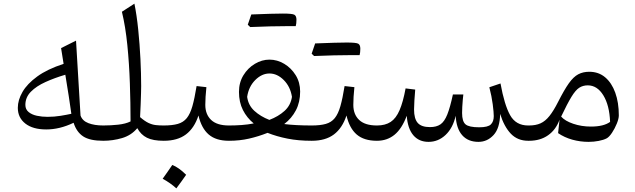

<svg xmlns="http://www.w3.org/2000/svg" viewBox="-20 -764 3444 1042"><path d="M325.2 -417.5 311.5 -502.9 392.6 -543.5 417 -137.2Q426.8 -108.4 459.7 -95.7Q492.7 -83 540 -83H540.5V0H540Q467.8 0 431.6 -23.7Q395.5 -47.4 379.4 -97.7Q304.2 -61.5 231 -61.5Q158.2 -61.5 117.4 -93.5Q76.7 -125.5 76.7 -178.7Q76.7 -221.2 102.1 -265.1Q127.4 -309.1 182.1 -348.9Q236.8 -388.7 325.2 -417.5ZM334.5 -358.4Q276.4 -341.3 226.8 -318.8Q177.2 -296.4 147.5 -266.1Q117.7 -235.8 117.7 -194.8Q117.7 -170.4 135.3 -156Q152.8 -141.6 180.4 -135.7Q208 -129.9 237.8 -129.9Q274.4 -129.9 308.8 -135.5Q343.3 -141.1 367.2 -146.5Q360.4 -195.8 353 -243.2Q345.7 -290.5 334.5 -358.4Z M709.5 -744.1Q722.2 -681.6 730.2 -602.5Q738.3 -523.4 742.2 -443.4Q746.1 -363.3 746.1 -296.9Q746.1 -285.2 745.4 -258.5Q744.6 -231.9 743.4 -197.8Q742.2 -163.6 740.2 -128.4Q765.6 -106.4 785.6 -96.9Q805.7 -87.4 825.2 -85.2Q844.7 -83 868.2 -83H868.7V0H868.2Q810.5 0 777.6 -16.4Q744.6 -32.7 725.1 -68.4Q692.4 -29.3 642.3 -14.6Q592.3 0 540.5 0Q524.9 0 524.9 -31.7V-51.3Q524.9 -83 540.5 -83Q581.5 -83 621.6 -87.4Q661.6 -91.8 688.5 -105Q688.5 -204.6 684.8 -311.5Q681.2 -418.5 671.1 -519Q661.1 -619.6 641.6 -700.2Z M915 131.3Q949.7 144.5 990.2 184.6Q963.9 222.7 937 258.3Q920.4 243.2 901.6 230Q882.8 216.8 862.8 206.1Q876.5 187.5 888.9 169.2Q901.4 150.9 915 131.3ZM868.7 0Q853 0 853 -31.7V-51.3Q853 -83 868.7 -83Q915 -83 945.1 -91.6Q975.1 -100.1 993.7 -123Q1012.2 -146 1024.2 -188Q1036.1 -230 1046.9 -296.9L1100.1 -291Q1094.2 -234.9 1094.2 -194.8Q1094.2 -143.1 1126 -113Q1157.7 -83 1222.2 -83H1222.7V0H1222.2Q1152.3 0 1112.8 -33.9Q1073.2 -67.9 1057.1 -137.2Q1034.7 -68.8 989 -34.4Q943.4 0 868.7 0Z M1442.4 -440.4Q1484.4 -440.4 1522.5 -417.7Q1560.5 -395 1584.7 -356Q1608.9 -316.9 1608.9 -267.1Q1608.9 -209.5 1585.9 -165.5Q1563 -121.6 1522.5 -90.8Q1585 -83 1671.4 -83H1671.9V0H1671.4Q1599.1 0 1540.3 -11.7Q1481.4 -23.4 1432.1 -43Q1382.8 -23.4 1331.5 -11.7Q1280.3 0 1222.7 0Q1207 0 1207 -31.7V-51.3Q1207 -83 1222.7 -83Q1256.3 -83 1291 -85.4Q1325.7 -87.9 1356.9 -94.2Q1319.8 -124.5 1298.3 -167Q1276.9 -209.5 1276.9 -265.1Q1276.9 -315.9 1301 -355.5Q1325.2 -395 1363.3 -417.7Q1401.4 -440.4 1442.4 -440.4ZM1442.4 -365.2Q1400.9 -365.2 1365.2 -329.6Q1329.6 -293.9 1321.3 -238.3Q1327.6 -192.4 1360.8 -162.1Q1394 -131.8 1441.9 -113.3Q1490.7 -131.8 1524.2 -162.1Q1557.6 -192.4 1564.5 -238.3Q1555.7 -293.9 1520 -329.6Q1484.4 -365.2 1442.4 -365.2ZM1534.7 -622.1Q1455.1 -622.1 1337.9 -617.2L1324.7 -629.9Q1336.4 -665 1343.8 -685.5Q1464.4 -690.4 1515.1 -690.4Q1565.9 -690.4 1577.4 -684.1Q1588.9 -677.7 1588.9 -657Q1588.9 -636.2 1585 -622.1Z M1881.3 -464.8Q1801.8 -464.8 1684.6 -460L1671.4 -472.7Q1683.1 -507.8 1690.4 -528.3Q1811 -533.2 1861.8 -533.2Q1912.6 -533.2 1924.1 -526.9Q1935.5 -520.5 1935.5 -499.8Q1935.5 -479 1931.6 -464.8ZM1671.9 0Q1656.2 0 1656.2 -31.7V-51.3Q1656.2 -83 1671.9 -83Q1718.3 -83 1748.3 -91.6Q1778.3 -100.1 1796.9 -123Q1815.4 -146 1827.4 -188Q1839.4 -230 1850.1 -296.9L1903.3 -291Q1897.5 -234.9 1897.5 -194.8Q1897.5 -143.1 1929.2 -113Q1960.9 -83 2025.4 -83H2025.9V0H2025.4Q1955.6 0 1916 -33.9Q1876.5 -67.9 1860.4 -137.2Q1837.9 -68.8 1792.2 -34.4Q1746.6 0 1671.9 0Z M2576.7 5.9Q2520 5.9 2488.3 -30.3Q2456.5 -66.4 2453.1 -135.7Q2438 -69.3 2398.2 -31.7Q2358.4 5.9 2305.7 5.9Q2253.4 5.9 2222.9 -30.3Q2192.4 -66.4 2187.5 -135.7Q2161.1 -65.4 2121.1 -32.7Q2081.1 0 2025.9 0Q2010.3 0 2010.3 -31.7V-51.3Q2010.3 -83 2025.9 -83Q2070.8 -83 2100.1 -102.3Q2129.4 -121.6 2148.4 -165.8Q2167.5 -210 2181.2 -284.2L2233.4 -277.8Q2231 -251 2229 -219Q2227.1 -187 2227.1 -169.9Q2227.1 -119.6 2247.1 -96.9Q2267.1 -74.2 2313.5 -74.2Q2348.6 -74.2 2370.4 -89.1Q2392.1 -104 2407.5 -142.6Q2422.9 -181.2 2438 -251.5H2494.6Q2493.2 -240.7 2491.5 -221.9Q2489.7 -203.1 2488.8 -183.8Q2487.8 -164.6 2487.8 -150.9Q2487.8 -105 2506.6 -89.1Q2525.4 -73.2 2580.6 -73.2Q2628.4 -73.2 2644 -88.9Q2659.7 -104.5 2659.7 -133.8Q2659.7 -153.8 2654.1 -197.8Q2648.4 -241.7 2635.7 -290.5L2696.3 -311Q2717.3 -194.8 2748.5 -138.9Q2779.8 -83 2846.2 -83H2851.1V0H2846.7Q2789.1 0 2752.4 -38.3Q2715.8 -76.7 2694.3 -146Q2692.9 -68.4 2658.7 -31.2Q2624.5 5.9 2576.7 5.9Z M3178.2 -374.5Q3228.5 -374.5 3264.2 -344.5Q3299.8 -314.5 3319.1 -261Q3338.4 -207.5 3338.4 -137.7Q3338.4 -120.1 3327.6 -93.5Q3316.9 -66.9 3301.5 -43.7Q3286.1 -20.5 3272.5 -13.2Q3255.9 -4.4 3229.2 0.7Q3202.6 5.9 3174.3 5.9Q3128.4 5.9 3085.7 -6.1Q3043 -18.1 3008.8 -41.5L3016.6 -114.3Q2997.1 -60.1 2954.6 -30Q2912.1 0 2851.1 0Q2835.4 0 2835.4 -31.7V-51.3Q2835.4 -83 2851.1 -83Q2887.7 -83 2913.6 -94.7Q2939.5 -106.4 2961.9 -134.5Q2984.4 -162.6 3008.8 -210.9Q3042 -276.4 3067.1 -311.8Q3092.3 -347.2 3118.2 -360.8Q3144 -374.5 3178.2 -374.5ZM3169.9 -300.8Q3143.6 -300.8 3123.5 -287.8Q3103.5 -274.9 3081.3 -238.5Q3059.1 -202.1 3025.4 -131.3Q3046.4 -107.4 3091.1 -92.3Q3135.7 -77.1 3187 -77.1Q3256.3 -77.1 3291 -102.5Q3287.6 -192.4 3254.4 -246.6Q3221.2 -300.8 3169.9 -300.8Z"/></svg>

Font: Pinar-FD Regular
Style: FD-Regular
Weight: 400
Designer: Amin Abedi
Version: Version 3.000